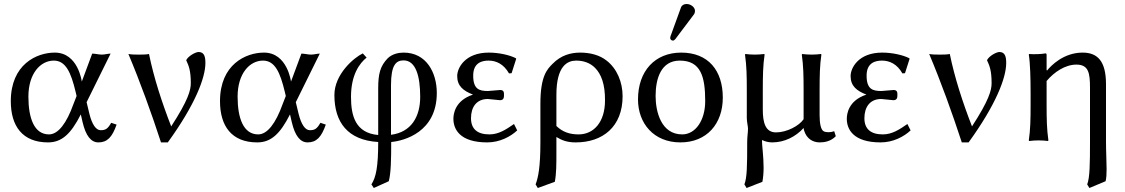

<svg xmlns="http://www.w3.org/2000/svg" viewBox="-20 -702 5627 960"><path d="M413 -191 533 -434C520 -434 504 -429 489 -429C474 -429 456 -434 441 -434L389 -294C389 -294 371 -439 254 -439C163 -439 34 -380 34 -196C34 -72 92 10 220 10C288 10 334 -31 384 -130L393 -91C409 -23 435 10 472 10C516 10 541 -16 563 -79L536 -88C519 -58 508 -51 483 -51C460 -51 440 -80 427 -133ZM363 -222 347 -181C313 -86 271 -30 225 -30C151 -30 122 -111 122 -219C122 -334 182 -399 249 -399C309 -399 335 -339 358 -243Z M836 -70C790 -188 749 -314 725 -432C712 -429 689 -429 675 -429C659 -429 638 -429 622 -432C681 -292 737 -137 785 10H819C956 -179 1007 -313 1007 -387C1007 -415 1003 -442 973 -442C958 -442 921 -422 911 -401C923 -374 934 -352 934 -286C934 -251 921 -201 836 -70Z M1459 -191 1579 -434C1566 -434 1550 -429 1535 -429C1520 -429 1502 -434 1487 -434L1435 -294C1435 -294 1417 -439 1300 -439C1209 -439 1080 -380 1080 -196C1080 -72 1138 10 1266 10C1334 10 1380 -31 1430 -130L1439 -91C1455 -23 1481 10 1518 10C1562 10 1587 -16 1609 -79L1582 -88C1565 -58 1554 -51 1529 -51C1506 -51 1486 -80 1473 -133ZM1409 -222 1393 -181C1359 -86 1317 -30 1271 -30C1197 -30 1168 -111 1168 -219C1168 -334 1228 -399 1295 -399C1355 -399 1381 -339 1404 -243Z M1936 8C2002 2 2164 -42 2164 -237C2164 -339 2112 -439 1998 -439C1972 -439 1941 -432 1919 -411C1881 -372 1871 -333 1871 -260V-27C1757 -37 1735 -123 1735 -218C1735 -328 1778 -386 1813 -414L1794 -435C1748 -413 1652 -330 1652 -227C1652 -90 1719 -1 1871 8C1871 132 1860 185 1837 220L1849 238L1924 204C1935 162 1936 93 1936 8ZM2081 -218C2081 -118 2036 -41 1935 -28V-276C1935 -377 1960 -400 1998 -400C2059 -400 2081 -321 2081 -218Z M2423 -399C2462 -399 2499 -381 2525 -335L2538 -336L2561 -408L2559 -411C2528 -427 2474 -439 2424 -439C2305 -439 2266 -362 2266 -322C2266 -272 2296 -248 2345 -229C2254 -199 2247 -131 2247 -108C2247 -56 2279 10 2416 10C2479 10 2533 -19 2566 -50L2550 -82C2511 -55 2474 -30 2427 -30C2367 -30 2335 -57 2335 -111C2335 -167 2363 -207 2419 -207C2428 -207 2472 -201 2480 -201C2499 -201 2500 -215 2500 -227C2500 -239 2500 -252 2481 -252C2476 -252 2421 -247 2420 -247C2377 -247 2346 -255 2346 -324C2346 -390 2392 -399 2423 -399Z M2754 207C2762 167 2762 119 2762 61V-17C2790 0 2816 10 2859 10C2993 10 3093 -68 3093 -221C3093 -291 3065 -359 3013 -399C2978 -427 2930 -439 2881 -439C2834 -439 2785 -426 2743 -383C2716 -356 2682 -322 2682 -184V10C2682 134 2671 186 2658 220L2669 238ZM3005 -199C3005 -92 2949 -30 2873 -30C2828 -30 2793 -42 2762 -72V-228C2762 -374 2818 -399 2861 -399C2897 -399 2930 -388 2955 -363C2986 -332 3006 -280 3005 -199Z M3170 -205C3170 -85 3249 10 3382 10C3514 10 3594 -83 3594 -214C3594 -350 3521 -439 3386 -439C3255 -439 3170 -347 3170 -205ZM3379 -399C3485 -399 3506 -317 3506 -196C3506 -101 3458 -30 3391 -30C3285 -30 3258 -145 3258 -222C3258 -309 3285 -399 3379 -399ZM3413 -682C3400 -682 3389 -676 3385 -665L3333 -522C3332 -519 3331 -515 3331 -512C3331 -505 3337 -499 3345 -499C3349 -499 3354 -503 3357 -507L3449 -629C3453 -634 3455 -642 3455 -647C3455 -667 3433 -682 3413 -682Z M3794 -249C3794 -324 3795 -376 3803 -429L3801 -432C3789 -430 3766 -429 3754 -429C3742 -429 3719 -430 3707 -432L3705 -429C3713 -372 3714 -325 3714 -249V-112C3714 -93 3720 -70 3720 -59C3720 -38 3716 -20 3716 7C3716 131 3715 186 3702 220L3713 238L3792 207C3796 186 3798 161 3798 136C3798 83 3790 24 3790 5C3790 1 3791 -1 3791 -2C3803 5 3823 10 3841 10C3902 10 3958 -18 3998 -62C3998 -57 4000 -52 4001 -48C4013 -10 4042 10 4079 10C4104 10 4135 4 4159 -21L4151 -46C4140 -42 4132 -41 4124 -41C4114 -41 4101 -42 4095 -48C4085 -57 4078 -82 4078 -126V-249C4078 -324 4079 -376 4087 -429L4085 -432C4073 -430 4050 -429 4038 -429C4026 -429 4003 -430 3991 -432L3989 -429C3997 -372 3998 -325 3998 -249V-106C3976 -73 3914 -40 3860 -40C3807 -40 3794 -89 3794 -154Z M4390 -399C4429 -399 4466 -381 4492 -335L4505 -336L4528 -408L4526 -411C4495 -427 4441 -439 4391 -439C4272 -439 4233 -362 4233 -322C4233 -272 4263 -248 4312 -229C4221 -199 4214 -131 4214 -108C4214 -56 4246 10 4383 10C4446 10 4500 -19 4533 -50L4517 -82C4478 -55 4441 -30 4394 -30C4334 -30 4302 -57 4302 -111C4302 -167 4330 -207 4386 -207C4395 -207 4439 -201 4447 -201C4466 -201 4467 -215 4467 -227C4467 -239 4467 -252 4448 -252C4443 -252 4388 -247 4387 -247C4344 -247 4313 -255 4313 -324C4313 -390 4359 -399 4390 -399Z M4840 -70C4794 -188 4753 -314 4729 -432C4716 -429 4693 -429 4679 -429C4663 -429 4642 -429 4626 -432C4685 -292 4741 -137 4789 10H4823C4960 -179 5011 -313 5011 -387C5011 -415 5007 -442 4977 -442C4962 -442 4925 -422 4915 -401C4927 -374 4938 -352 4938 -286C4938 -251 4925 -201 4840 -70Z M5215 -349 5213 -352V-425C5213 -433 5212 -435 5207 -435C5185 -431 5149 -430 5126 -432L5124 -429C5131 -386 5133 -310 5133 -235V-180C5133 -105 5132 -54 5124 0L5126 3C5138 1 5161 0 5173 0C5185 0 5208 1 5220 3L5222 0C5214 -57 5213 -104 5213 -180V-297C5251 -342 5306 -379 5362 -379C5423 -379 5430 -337 5430 -263V6C5430 120 5429 186 5416 220L5427 238L5508 204C5512 188 5513 168 5513 144C5513 105 5510 57 5510 6V-281C5510 -396 5468 -439 5393 -439C5298 -439 5235 -374 5215 -349Z"/></svg>

Font: Libertinus Sans
Style: Regular
Weight: 400
Designer: Philipp H. Poll, Khaled Hosny
Foundry: Caleb Maclennan
Version: Version 7.050;RELEASE